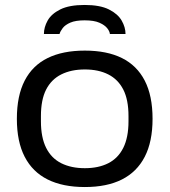

<svg xmlns="http://www.w3.org/2000/svg" viewBox="-20 -742 684 774"><path d="M322 12Q233 12 172 -18.5Q111 -49 79.5 -110Q48 -171 48 -263Q48 -356 79.5 -417Q111 -478 172 -508Q233 -538 322 -538Q411 -538 471.5 -508Q532 -478 563.5 -417Q595 -356 595 -263Q595 -171 563.5 -110Q532 -49 471.5 -18.5Q411 12 322 12ZM322 -64Q377 -64 416.5 -84Q456 -104 477 -146Q498 -188 498 -253V-274Q498 -340 477 -381Q456 -422 416.5 -442Q377 -462 322 -462Q267 -462 227 -442Q187 -422 166 -381Q145 -340 145 -274V-253Q145 -188 166 -146Q187 -104 227 -84Q267 -64 322 -64ZM321 -722Q383 -722 419 -704Q455 -686 470.5 -659Q486 -632 486 -605H423Q422 -616 412 -628.5Q402 -641 380.5 -650.5Q359 -660 321 -660Q285 -660 264 -651Q243 -642 233 -629Q223 -616 220 -605H157Q157 -632 172 -659Q187 -686 223 -704Q259 -722 321 -722Z"/></svg>

Font: Archivo SemiExpanded
Style: Regular
Weight: 400
Width: 6
Designer: Hector Gatti
Foundry: Omnibus-Type
Version: Version 2.001